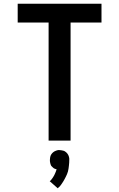

<svg xmlns="http://www.w3.org/2000/svg" viewBox="-20 -755 640 1031"><path d="M241 0V-634H75V-735H525V-634H359V0ZM290 256 247 218Q251 215 254.5 211Q258 207 261 202.5Q264 198 266.5 194Q269 190 271.5 185.5Q274 181 276.5 174.5Q279 168 280 166L284 154Q280 153 276.5 152Q273 151 269.5 149Q266 147 263.5 144Q261 141 258 138.5Q255 136 253.5 132.5Q252 129 251 125.5Q250 122 249 117Q248 112 248 110V104Q248 100 248.5 96.5Q249 93 249.5 89Q250 85 251.5 81.5Q253 78 255 74.5Q257 71 259.5 68.5Q262 66 264.5 63.5Q267 61 270.5 59Q274 57 277.5 55.5Q281 54 285.5 52.5Q290 51 292 51H300Q305 51 309.5 52Q314 53 319 54Q324 55 328 57.5Q332 60 335.5 63Q339 66 342 70Q345 74 347 78Q349 82 350.5 88Q352 94 352 96V104Q352 112 351.5 119.5Q351 127 350 135Q349 143 348 150.5Q347 158 345 165.5Q343 173 340 180Q337 187 333.5 194Q330 201 326.5 207.5Q323 214 319 220.5Q315 227 309 235.5Q303 244 301 246L297 249Z"/></svg>

Font: R Plex Mono
Style: Bold
Weight: 700
Monospace: yes
Designer: Belleve Invis
Foundry: Belleve Invis
Version: Version 31.8.0